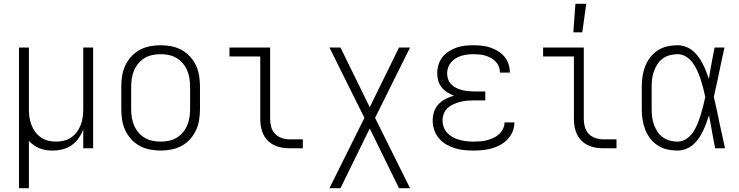

<svg xmlns="http://www.w3.org/2000/svg" viewBox="-20 -780 3890 1010"><path d="M80 210V-530H132V-205Q132 -184 135 -163Q138 -142 145.5 -122.5Q153 -103 165.5 -86Q178 -69 195.5 -57Q213 -45 233.5 -40Q254 -35 275 -35Q296 -35 316.5 -40Q337 -45 354.5 -57Q372 -69 384.5 -86Q397 -103 404.5 -122.5Q412 -142 415 -163Q418 -184 418 -205V-530H470V0H418V-99Q409 -75 393.5 -53Q378 -31 356.5 -16Q335 -1 309 5.5Q283 12 257 12Q240 12 222.5 9.5Q205 7 189 0.5Q173 -6 158.5 -16Q144 -26 132 -39V210Z M825 12Q797 12 768.5 6.5Q740 1 715 -12.5Q690 -26 670.5 -47.5Q651 -69 639 -94.5Q627 -120 622.5 -148.5Q618 -177 618 -205V-325Q618 -353 622.5 -381.5Q627 -410 639 -435.5Q651 -461 670.5 -482.5Q690 -504 715 -517.5Q740 -531 768.5 -536.5Q797 -542 825 -542Q853 -542 881.5 -536.5Q910 -531 935 -517.5Q960 -504 979.5 -482.5Q999 -461 1011 -435.5Q1023 -410 1027.5 -381.5Q1032 -353 1032 -325V-205Q1032 -177 1027.5 -148.5Q1023 -120 1011 -94.5Q999 -69 979.5 -47.5Q960 -26 935 -12.5Q910 1 881.5 6.5Q853 12 825 12ZM825 -35Q847 -35 868.5 -39.5Q890 -44 908.5 -55Q927 -66 941.5 -83Q956 -100 964.5 -120Q973 -140 976.5 -161.5Q980 -183 980 -205V-325Q980 -347 976.5 -368.5Q973 -390 964.5 -410Q956 -430 941.5 -447Q927 -464 908.5 -475Q890 -486 868.5 -490.5Q847 -495 825 -495Q803 -495 781.5 -490.5Q760 -486 741.5 -475Q723 -464 708.5 -447Q694 -430 685.5 -410Q677 -390 673.5 -368.5Q670 -347 670 -325V-205Q670 -183 673.5 -161.5Q677 -140 685.5 -120Q694 -100 708.5 -83Q723 -66 741.5 -55Q760 -44 781.5 -39.5Q803 -35 825 -35Z M1573 0H1504Q1483 0 1462.5 -3.5Q1442 -7 1423 -16Q1404 -25 1389 -40Q1374 -55 1365 -74Q1356 -93 1352.5 -113.5Q1349 -134 1349 -155V-483H1187V-530H1401V-155Q1401 -133 1406.5 -112.5Q1412 -92 1426.5 -76.5Q1441 -61 1462 -54Q1483 -47 1504 -47H1573Z M1713 210 1897 -160 1713 -530H1771L1925 -216L2079 -530H2137L1953 -160L2137 210H2079L1925 -104L1771 210Z M2471 12Q2446 12 2421 9.5Q2396 7 2372 -0.5Q2348 -8 2326 -21Q2304 -34 2288 -53.5Q2272 -73 2264 -97Q2256 -121 2256 -146Q2256 -170 2263.5 -192.5Q2271 -215 2287 -232Q2303 -249 2324 -259.5Q2345 -270 2368 -277Q2349 -284 2332.5 -294.5Q2316 -305 2303.5 -320.5Q2291 -336 2285.5 -355Q2280 -374 2280 -394Q2280 -417 2286.5 -439Q2293 -461 2307 -479Q2321 -497 2340.5 -509.5Q2360 -522 2381.5 -529.5Q2403 -537 2425.5 -539.5Q2448 -542 2471 -542Q2493 -542 2515.5 -539.5Q2538 -537 2559 -530Q2580 -523 2599 -511.5Q2618 -500 2632.5 -483Q2647 -466 2654.5 -444.5Q2662 -423 2662 -401V-398H2610V-400Q2610 -415 2604 -430Q2598 -445 2587 -456.5Q2576 -468 2562 -475.5Q2548 -483 2533 -487.5Q2518 -492 2502.5 -493.5Q2487 -495 2471 -495Q2455 -495 2439 -493Q2423 -491 2407.5 -486.5Q2392 -482 2378 -473.5Q2364 -465 2353.5 -453Q2343 -441 2337.5 -425.5Q2332 -410 2332 -394Q2332 -378 2337.5 -362.5Q2343 -347 2354.5 -335.5Q2366 -324 2381 -317Q2396 -310 2411.5 -306Q2427 -302 2443 -300.5Q2459 -299 2475 -299H2533V-252H2475Q2457 -252 2438.5 -250.5Q2420 -249 2402 -244.5Q2384 -240 2367 -232.5Q2350 -225 2336 -213Q2322 -201 2315 -183Q2308 -165 2308 -147Q2308 -128 2314.5 -110.5Q2321 -93 2334 -79.5Q2347 -66 2363.5 -57.5Q2380 -49 2398 -44Q2416 -39 2434.5 -37Q2453 -35 2471 -35Q2489 -35 2507 -36.5Q2525 -38 2542 -42.5Q2559 -47 2575.5 -54.5Q2592 -62 2605 -74Q2618 -86 2626 -102Q2634 -118 2634 -136H2686V-135Q2686 -111 2676.5 -88Q2667 -65 2650.5 -47.5Q2634 -30 2612.5 -18Q2591 -6 2567.5 0.5Q2544 7 2520 9.5Q2496 12 2471 12Z M3223 0H3154Q3133 0 3112.5 -3.5Q3092 -7 3073 -16Q3054 -25 3039 -40Q3024 -55 3015 -74Q3006 -93 3002.5 -113.5Q2999 -134 2999 -155V-483H2837V-530H3051V-155Q3051 -133 3056.5 -112.5Q3062 -92 3076.5 -76.5Q3091 -61 3112 -54Q3133 -47 3154 -47H3223Z M2996 -610 3007 -760H3064L3043 -610Z M3544 12Q3517 12 3490 6Q3463 0 3440 -15Q3417 -30 3400.5 -51.5Q3384 -73 3374 -98.5Q3364 -124 3360 -151Q3356 -178 3356 -205V-325Q3356 -352 3360 -379Q3364 -406 3374 -431.5Q3384 -457 3400.5 -478.5Q3417 -500 3440 -515Q3463 -530 3490 -536Q3517 -542 3544 -542Q3565 -542 3586 -534.5Q3607 -527 3623.5 -513.5Q3640 -500 3653 -482.5Q3666 -465 3676 -445.5Q3686 -426 3694 -406Q3702 -386 3709 -365Q3710 -371 3711 -377Q3712 -383 3713 -388V-391Q3719 -426 3725.5 -460.5Q3732 -495 3739 -530H3791Q3782 -491 3774 -452.5Q3766 -414 3758 -375V-374Q3752 -348 3746.5 -322Q3741 -296 3735 -270Q3742 -242 3748 -213.5Q3754 -185 3760 -157V-155Q3769 -116 3777 -77.5Q3785 -39 3794 0H3742Q3735 -35 3728.5 -70.5Q3722 -106 3716 -141L3715 -143Q3714 -151 3712.5 -158.5Q3711 -166 3710 -174Q3703 -152 3695 -131Q3687 -110 3677.5 -90Q3668 -70 3655 -51.5Q3642 -33 3625.5 -18.5Q3609 -4 3587.5 4Q3566 12 3544 12ZM3544 -35Q3569 -35 3590 -49Q3611 -63 3625 -83.5Q3639 -104 3648.5 -127Q3658 -150 3665.5 -174Q3673 -198 3679 -222Q3685 -246 3690 -270Q3685 -294 3679 -317Q3673 -340 3665.5 -363Q3658 -386 3648 -408Q3638 -430 3624 -449.5Q3610 -469 3589 -482Q3568 -495 3544 -495Q3523 -495 3503 -489.5Q3483 -484 3466.5 -472Q3450 -460 3438.5 -442.5Q3427 -425 3420 -405.5Q3413 -386 3410.5 -366Q3408 -346 3408 -325V-205Q3408 -184 3410.5 -164Q3413 -144 3420 -124.5Q3427 -105 3438.5 -87.5Q3450 -70 3466.5 -58Q3483 -46 3503 -40.5Q3523 -35 3544 -35Z"/></svg>

Font: Lode Dark Term
Style: Regular
Weight: 400
Monospace: yes
Designer: Belleve Invis
Foundry: Belleve Invis
Version: Version 29.2.0